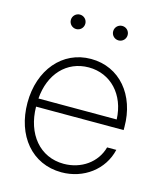

<svg xmlns="http://www.w3.org/2000/svg" viewBox="-108 -787 737 875"><g transform="rotate(15 260.0 -349.0)"><path d="M264.2 9.3C368.7 9.3 457.5 -56.2 480 -154.3H436.5C416.5 -79.6 346.7 -30.8 264.2 -30.8C151.4 -30.8 77.1 -121.6 75.7 -250H488.8V-265.1C488.8 -414.6 397.9 -524.9 262.2 -524.9C127.4 -524.9 33.2 -412.1 33.2 -257.3C33.2 -103 124.5 9.3 264.2 9.3ZM360.4 -638.7C379.4 -638.7 394.5 -653.8 394.5 -672.9C394.5 -691.9 379.4 -707 360.4 -707C341.3 -707 326.2 -691.9 326.2 -672.9C326.2 -653.8 341.3 -638.7 360.4 -638.7ZM160.6 -638.7C179.7 -638.7 194.8 -653.8 194.8 -672.9C194.8 -691.9 179.7 -707 160.6 -707C142.1 -707 126.5 -691.9 126.5 -672.9C126.5 -653.8 142.1 -638.7 160.6 -638.7ZM76.7 -288.6C85 -405.8 158.2 -484.9 262.2 -484.9C365.7 -484.9 441.4 -404.8 445.8 -288.6Z"/></g></svg>

Font: Raveo Display Display ExLight
Style: Regular
Weight: 200
Designer: Jakub Foglar, Rasmus Andersson (Inter)
Foundry: Jakubfoglar.com
Version: Version 1.100;Glyphs 3.2.3 (3260)